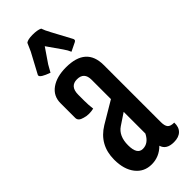

<svg xmlns="http://www.w3.org/2000/svg" viewBox="-230 -715 757 757"><g transform="rotate(-45 148.0 -337.0)"><path d="M181 -94V-215L133 -183Q100 -161 100 -109.5Q100 -58 131.5 -58Q163 -58 181 -94ZM144 -500Q256 -500 256 -401V-83Q256 -62 263.5 -53Q271 -44 292 -44Q293 -18 278.5 -4Q264 10 237 10Q195 10 186 -21Q155 10 113 10Q71 10 46 -22Q21 -54 21 -108Q21 -190 90 -232L181 -286V-394Q181 -436 141.5 -436Q102 -436 102 -389V-356Q102 -331 105 -309Q92 -306 78.5 -306Q65 -306 53 -310Q29 -316 29 -333V-415Q29 -455 60.5 -477.5Q92 -500 144 -500ZM86 -528Q44 -543 44 -554Q44 -557 46 -560L90 -642L105 -676Q115 -684 142 -684Q169 -684 183 -677Q188 -662 199 -642L243 -560Q245 -557 245 -553Q245 -549 240 -546L203 -528Q198 -541 186 -558L144 -618L103 -558Z"/></g></svg>

Font: el_Medula One
Style: Regular
Weight: 400
Designer: Luciano Vergara
Foundry: Luciano Vergara
Version: Version 1.002 August 17, 2020